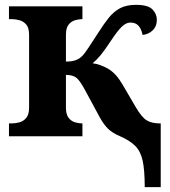

<svg xmlns="http://www.w3.org/2000/svg" viewBox="-20 -562 703 792"><path d="M577 210Q577 140 568.5 101Q560 62 537.5 39.5Q515 17 471 -2Q443 -14 425.5 -31Q408 -48 391 -79L331 -190Q309 -231 294 -242Q279 -253 252 -253V-118Q252 -90 263 -76Q274 -62 289.5 -57.5Q305 -53 318 -53H320V0H17V-53H29Q44 -53 60.5 -57.5Q77 -62 88.5 -76Q100 -90 100 -118V-418Q100 -447 88.5 -460.5Q77 -474 60.5 -478.5Q44 -483 29 -483H17V-536H320V-483H318Q305 -483 289.5 -478.5Q274 -474 263 -460.5Q252 -447 252 -418V-308Q276 -308 291.5 -313.5Q307 -319 318 -330Q330 -342 345.5 -366Q361 -390 386 -428Q408 -463 428.5 -488.5Q449 -514 475 -528Q501 -542 541 -542Q591 -542 609 -523Q627 -504 627 -481Q627 -453 609.5 -436.5Q592 -420 568 -418Q564 -441 552 -455Q540 -469 518 -469Q500 -469 482 -451.5Q464 -434 437 -393Q412 -355 395.5 -335Q379 -315 362 -301Q394 -297 426.5 -278Q459 -259 485 -214L540 -120Q564 -79 584.5 -66Q605 -53 639 -53H643V210Z"/></svg>

Font: NotoSerif-Bold
Style: Regular
Weight: 700
Designer: Monotype Design Team
Foundry: Monotype Imaging Inc.
Version: Version 2.007; ttfautohint (v1.8) -l 8 -r 50 -G 200 -x 14 -D